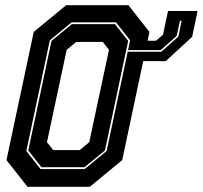

<svg xmlns="http://www.w3.org/2000/svg" viewBox="-20 -720 782 740"><path d="M185 -141.5H287L324 -172L400 -528L376 -558.5H274L237 -528L161 -172ZM136 -68.5H306.5L391 -138L481.5 -564.5L427 -634H256L172 -564.5L81.5 -138ZM140 -75.5 89 -140 178.5 -562.5 257 -627H423L474 -562.5L384.5 -140L305.5 -75.5ZM673.5 -640 661 -581.5 599.5 -527H474L472.5 -520.5H601.5L667.5 -579L680 -640ZM627.5 -677.5H741.5L720.5 -578L619 -484.5H532L451 -103L326 0H86L5 -103L110 -597L235 -700H475L556 -597L549 -563H581L608 -585.5Z"/></svg>

Font: Tourney ExtraBold
Style: Italic
Weight: 800
Italic angle: -12°
Version: Version 1.015